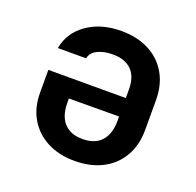

<svg xmlns="http://www.w3.org/2000/svg" viewBox="-105 -671 810 792"><g transform="rotate(20 300.0 -275.0)"><path d="M299 -560Q369 -560 421 -533Q473 -506 501.5 -456.5Q530 -407 530 -340V-210Q530 -143 501.5 -93.5Q473 -44 421 -17Q369 10 299 10Q230 10 178.5 -17Q127 -44 98.5 -92.5Q70 -141 70 -206V-306H410V-344Q410 -400 381 -428.5Q352 -457 299 -457Q260 -457 232.5 -443.5Q205 -430 200 -404H76Q89 -475 150 -517.5Q211 -560 299 -560ZM410 -206V-225L190 -224V-205Q190 -148 218 -117Q246 -86 299 -86Q354 -86 382 -117.5Q410 -149 410 -206Z"/></g></svg>

Font: JetBrains Mono NL
Style: Bold
Weight: 700
Monospace: yes
Designer: Philipp Nurullin, Konstantin Bulenkov
Foundry: JetBrains
Version: Version 2.305; ttfautohint (v1.8.4.7-5d5b)